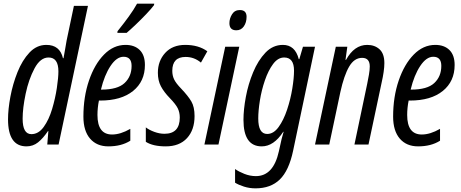

<svg xmlns="http://www.w3.org/2000/svg" viewBox="-20 -792 2527 1052"><path d="M104 -142Q104 -199 120.5 -278Q137 -357 169 -417Q201 -477 246 -477Q300 -477 300 -401Q300 -367 291.5 -310Q283 -253 265.5 -194.5Q248 -136 219.5 -96.5Q191 -57 152 -57Q104 -57 104 -142ZM243 -74H245L239 0H301L462 -760H385L345 -570Q341 -548 337 -523.5Q333 -499 328 -473H325Q308 -546 234 -546Q181 -546 141.5 -504Q102 -462 76 -397Q50 -332 37 -262.5Q24 -193 24 -138Q24 10 125 10Q161 10 188.5 -12Q216 -34 243 -74Z M674 -612Q693 -628 723 -656.5Q753 -685 781.5 -715Q810 -745 824 -764L825 -772H731Q713 -739 685 -700.5Q657 -662 624 -621L623 -612ZM694 -21V-86Q640 -55 594 -55Q514 -55 514 -162Q514 -201 522 -241H529Q644 -241 709 -293.5Q774 -346 774 -436Q774 -490 745.5 -518Q717 -546 668 -546Q602 -546 550 -493Q498 -440 467.5 -350.5Q437 -261 437 -153Q437 -75 473.5 -32.5Q510 10 574 10Q645 10 694 -21ZM657 -481Q701 -481 701 -431Q701 -373 662.5 -337Q624 -301 536 -301H533Q552 -380 585.5 -430.5Q619 -481 657 -481Z M1046 -156Q1046 -206 1028.5 -236Q1011 -266 973 -306Q944 -336 934 -357Q924 -378 924 -404Q924 -480 997 -480Q1044 -480 1081 -449L1116 -511Q1068 -546 995 -546Q925 -546 885 -502Q845 -458 845 -393Q845 -351 861.5 -319.5Q878 -288 910 -255Q943 -221 954 -198.5Q965 -176 965 -148Q965 -59 881 -59Q854 -59 825.5 -69.5Q797 -80 779 -94V-15Q818 10 888 10Q963 10 1004.5 -35Q1046 -80 1046 -156Z M1331 -700Q1331 -737 1294 -737Q1266 -737 1251.5 -714Q1237 -691 1237 -665Q1237 -626 1275 -626Q1301 -626 1316 -647.5Q1331 -669 1331 -700ZM1177 0 1291 -536H1214L1100 0Z M1395 -143Q1395 -185 1404 -241.5Q1413 -298 1431.5 -352Q1450 -406 1476.5 -441.5Q1503 -477 1537 -477Q1591 -477 1591 -405Q1591 -365 1581.5 -306.5Q1572 -248 1553 -191Q1534 -134 1506.5 -96Q1479 -58 1444 -58Q1395 -58 1395 -143ZM1586 34 1706 -536H1640L1620 -468H1617Q1597 -546 1530 -546Q1475 -546 1434.5 -503.5Q1394 -461 1367 -396Q1340 -331 1327 -261Q1314 -191 1314 -135Q1314 10 1414 10Q1480 10 1532 -70H1534Q1521 -26 1516 1L1508 37Q1478 173 1382 173Q1350 173 1318.5 160.5Q1287 148 1268 134V209Q1287 221 1317 230.5Q1347 240 1380 240Q1463 240 1513 191.5Q1563 143 1586 34Z M1784 0 1845 -288Q1865 -379 1893 -427Q1921 -475 1964 -475Q2006 -475 2006 -428Q2006 -409 2001.5 -383Q1997 -357 1992 -333L1922 0H1999L2072 -344Q2078 -370 2082 -397.5Q2086 -425 2086 -446Q2086 -498 2059.5 -522Q2033 -546 1992 -546Q1921 -546 1876 -464H1873L1883 -536H1820L1706 0Z M2391 -21V-86Q2337 -55 2291 -55Q2211 -55 2211 -162Q2211 -201 2219 -241H2226Q2341 -241 2406 -293.5Q2471 -346 2471 -436Q2471 -490 2442.5 -518Q2414 -546 2365 -546Q2299 -546 2247 -493Q2195 -440 2164.5 -350.5Q2134 -261 2134 -153Q2134 -75 2170.5 -32.5Q2207 10 2271 10Q2342 10 2391 -21ZM2354 -481Q2398 -481 2398 -431Q2398 -373 2359.5 -337Q2321 -301 2233 -301H2230Q2249 -380 2282.5 -430.5Q2316 -481 2354 -481Z"/></svg>

Font: Noto Sans Display Condensed
Style: Italic
Weight: 400
Width: 3
Designer: Monotype Design team
Foundry: Monotype Imaging Inc.
Version: 1.000